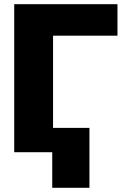

<svg xmlns="http://www.w3.org/2000/svg" viewBox="-20 -727 607 917"><path d="M541 -707H47.9V0H229.5V169.9H407.2V-116.2H233.4V-556.6H541Z"/></svg>

Font: Pretendard Black
Style: Regular
Weight: 900
Designer: Base glyphs from Inter by Rasmus Andersson; Hangeul glyphs from Noto Sans CJK(Source Han Sans) by Jang Soo-young and Kan
Foundry: Kil Hyung-jin
Version: Version 1.309;Glyphs 3.2 (3225)